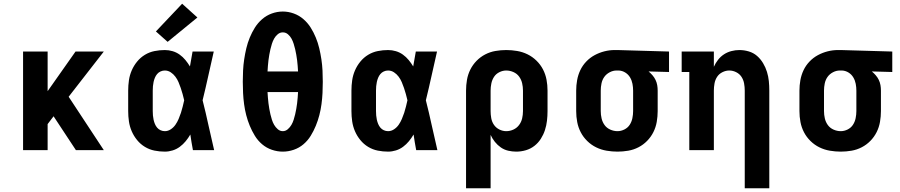

<svg xmlns="http://www.w3.org/2000/svg" viewBox="-20 -807 4840 1032"><path d="M104 0V-530H236V-317L386 -530H538L349 -287L538 0H388L268 -182L236 -140V0Z M866 8Q838 8 810.5 2.5Q783 -3 759 -17.5Q735 -32 717 -54Q699 -76 688 -101.5Q677 -127 673 -154.5Q669 -182 669 -210V-320Q669 -348 673 -375.5Q677 -403 688 -428.5Q699 -454 717 -476Q735 -498 759 -512.5Q783 -527 810.5 -532.5Q838 -538 866 -538Q887 -538 907.5 -532Q928 -526 945.5 -513.5Q963 -501 976.5 -484.5Q990 -468 1001 -450Q1005 -470 1008 -490Q1011 -510 1015 -530H1129Q1114 -465 1099.5 -399Q1085 -333 1069 -268Q1086 -201 1100.5 -134Q1115 -67 1131 0H1017Q1013 -21 1009.5 -42Q1006 -63 1003 -84Q992 -65 978 -48Q964 -31 946.5 -18Q929 -5 908 1.5Q887 8 866 8ZM866 -102Q883 -102 898 -112Q913 -122 923 -136.5Q933 -151 940 -167.5Q947 -184 952.5 -200.5Q958 -217 962 -234Q966 -251 970 -268Q966 -285 961.5 -301.5Q957 -318 951.5 -334Q946 -350 939.5 -365.5Q933 -381 922.5 -395Q912 -409 897.5 -418.5Q883 -428 866 -428Q854 -428 843 -423Q832 -418 824.5 -409Q817 -400 812.5 -389Q808 -378 805.5 -366.5Q803 -355 802 -343.5Q801 -332 801 -320V-210Q801 -198 802 -186.5Q803 -175 805.5 -163.5Q808 -152 812.5 -141Q817 -130 824.5 -121Q832 -112 843 -107Q854 -102 866 -102ZM881 -582 818 -638 959 -787 1041 -713Z M1500 8Q1470 8 1441 -2Q1412 -12 1389 -31.5Q1366 -51 1350 -77Q1334 -103 1322.5 -131Q1311 -159 1303.5 -188Q1296 -217 1292 -247Q1288 -277 1286.5 -307Q1285 -337 1285 -368Q1285 -398 1286.5 -428Q1288 -458 1292.5 -488Q1297 -518 1304 -547.5Q1311 -577 1322.5 -605Q1334 -633 1350 -658.5Q1366 -684 1389 -704Q1412 -724 1441 -734.5Q1470 -745 1500 -745Q1530 -745 1559 -734.5Q1588 -724 1611 -704Q1634 -684 1650 -658.5Q1666 -633 1677.5 -605Q1689 -577 1696 -547.5Q1703 -518 1707.5 -488Q1712 -458 1713.5 -428Q1715 -398 1715 -367Q1715 -337 1713.5 -307Q1712 -277 1708 -247Q1704 -217 1696.5 -188Q1689 -159 1677.5 -131Q1666 -103 1650 -77Q1634 -51 1611 -31.5Q1588 -12 1559 -2Q1530 8 1500 8ZM1418 -423H1582Q1581 -438 1580 -453Q1579 -468 1577 -483Q1575 -498 1572.5 -513Q1570 -528 1566.5 -542.5Q1563 -557 1558.5 -571.5Q1554 -586 1547 -599Q1540 -612 1528 -622.5Q1516 -633 1500 -633Q1485 -633 1473 -623Q1461 -613 1453.5 -599.5Q1446 -586 1441.5 -571.5Q1437 -557 1433.5 -542.5Q1430 -528 1427.5 -513Q1425 -498 1423 -483Q1421 -468 1420 -453Q1419 -438 1418 -423ZM1500 -102Q1515 -102 1527 -112.5Q1539 -123 1546.5 -136Q1554 -149 1558.5 -163.5Q1563 -178 1566.5 -192.5Q1570 -207 1572.5 -222Q1575 -237 1577 -252Q1579 -267 1580 -282Q1581 -297 1582 -312H1418Q1419 -297 1420 -282Q1421 -267 1423 -252Q1425 -237 1427.5 -222Q1430 -207 1433.5 -192.5Q1437 -178 1441.5 -163.5Q1446 -149 1453.5 -136Q1461 -123 1473 -112.5Q1485 -102 1500 -102Z M2066 8Q2038 8 2010.5 2.5Q1983 -3 1959 -17.5Q1935 -32 1917 -54Q1899 -76 1888 -101.5Q1877 -127 1873 -154.5Q1869 -182 1869 -210V-320Q1869 -348 1873 -375.5Q1877 -403 1888 -428.5Q1899 -454 1917 -476Q1935 -498 1959 -512.5Q1983 -527 2010.5 -532.5Q2038 -538 2066 -538Q2087 -538 2107.5 -532Q2128 -526 2145.5 -513.5Q2163 -501 2176.5 -484.5Q2190 -468 2201 -450Q2205 -470 2208 -490Q2211 -510 2215 -530H2329Q2314 -465 2299.5 -399Q2285 -333 2269 -268Q2286 -201 2300.5 -134Q2315 -67 2331 0H2217Q2213 -21 2209.5 -42Q2206 -63 2203 -84Q2192 -65 2178 -48Q2164 -31 2146.5 -18Q2129 -5 2108 1.5Q2087 8 2066 8ZM2066 -102Q2083 -102 2098 -112Q2113 -122 2123 -136.5Q2133 -151 2140 -167.5Q2147 -184 2152.5 -200.5Q2158 -217 2162 -234Q2166 -251 2170 -268Q2166 -285 2161.5 -301.5Q2157 -318 2151.5 -334Q2146 -350 2139.5 -365.5Q2133 -381 2122.5 -395Q2112 -409 2097.5 -418.5Q2083 -428 2066 -428Q2054 -428 2043 -423Q2032 -418 2024.5 -409Q2017 -400 2012.5 -389Q2008 -378 2005.5 -366.5Q2003 -355 2002 -343.5Q2001 -332 2001 -320V-210Q2001 -198 2002 -186.5Q2003 -175 2005.5 -163.5Q2008 -152 2012.5 -141Q2017 -130 2024.5 -121Q2032 -112 2043 -107Q2054 -102 2066 -102Z M2485 205V-320Q2485 -349 2490 -378Q2495 -407 2508 -433Q2521 -459 2541.5 -480Q2562 -501 2588 -514.5Q2614 -528 2643 -533Q2672 -538 2701 -538Q2730 -538 2759.5 -533Q2789 -528 2815.5 -515Q2842 -502 2863.5 -481Q2885 -460 2898.5 -434Q2912 -408 2917.5 -379Q2923 -350 2923 -320V-210Q2923 -184 2920 -158Q2917 -132 2909 -107.5Q2901 -83 2887 -61Q2873 -39 2852.5 -23Q2832 -7 2806.5 0.5Q2781 8 2755 8Q2733 8 2711.5 3Q2690 -2 2672 -14.5Q2654 -27 2640 -44.5Q2626 -62 2617 -82V205ZM2701 -102Q2721 -102 2739.5 -110.5Q2758 -119 2770 -135Q2782 -151 2786.5 -170.5Q2791 -190 2791 -210V-320Q2791 -340 2786.5 -359.5Q2782 -379 2770.5 -395Q2759 -411 2740 -419.5Q2721 -428 2701 -428Q2682 -428 2664 -419Q2646 -410 2635.5 -394Q2625 -378 2621 -358.5Q2617 -339 2617 -320V-210Q2617 -191 2620.5 -171.5Q2624 -152 2635 -136Q2646 -120 2664 -111Q2682 -102 2701 -102Z M3299 8Q3270 8 3240.5 3Q3211 -2 3184.5 -15Q3158 -28 3136.5 -49Q3115 -70 3101.5 -96Q3088 -122 3082.5 -151Q3077 -180 3077 -210V-320Q3077 -348 3082 -376Q3087 -404 3099 -429.5Q3111 -455 3131 -476Q3151 -497 3176 -510.5Q3201 -524 3228.5 -531Q3256 -538 3284 -538Q3288 -538 3292 -538Q3296 -538 3300 -538L3576 -530V-420L3466 -423Q3477 -414 3487 -402.5Q3497 -391 3503.5 -377.5Q3510 -364 3512.5 -349.5Q3515 -335 3515 -320V-210Q3515 -181 3510 -152Q3505 -123 3492 -97Q3479 -71 3458.5 -50Q3438 -29 3412 -15.5Q3386 -2 3357 3Q3328 8 3299 8ZM3299 -102Q3318 -102 3336 -111Q3354 -120 3364.5 -136Q3375 -152 3379 -171.5Q3383 -191 3383 -210V-320Q3383 -338 3379.5 -356.5Q3376 -375 3366.5 -391Q3357 -407 3341 -417Q3325 -427 3306 -428H3300Q3299 -428 3297.5 -428Q3296 -428 3294 -428Q3275 -428 3257 -418.5Q3239 -409 3228 -393.5Q3217 -378 3213 -358.5Q3209 -339 3209 -320V-210Q3209 -190 3213.5 -170.5Q3218 -151 3229.5 -135Q3241 -119 3260 -110.5Q3279 -102 3299 -102Z M3983 205V-320Q3983 -339 3979.5 -358.5Q3976 -378 3965.5 -394Q3955 -410 3937 -419Q3919 -428 3900 -428Q3881 -428 3863 -419Q3845 -410 3834.5 -394Q3824 -378 3820.5 -358.5Q3817 -339 3817 -320V0H3685V-420H3644V-530H3817V-448Q3826 -468 3839.5 -485.5Q3853 -503 3871.5 -515Q3890 -527 3911.5 -532.5Q3933 -538 3954 -538Q3980 -538 4005 -530.5Q4030 -523 4049 -506.5Q4068 -490 4081.5 -467.5Q4095 -445 4102.5 -420.5Q4110 -396 4112.5 -371Q4115 -346 4115 -320V205Z M4499 8Q4470 8 4440.5 3Q4411 -2 4384.5 -15Q4358 -28 4336.5 -49Q4315 -70 4301.5 -96Q4288 -122 4282.5 -151Q4277 -180 4277 -210V-320Q4277 -348 4282 -376Q4287 -404 4299 -429.5Q4311 -455 4331 -476Q4351 -497 4376 -510.5Q4401 -524 4428.5 -531Q4456 -538 4484 -538Q4488 -538 4492 -538Q4496 -538 4500 -538L4776 -530V-420L4666 -423Q4677 -414 4687 -402.5Q4697 -391 4703.5 -377.5Q4710 -364 4712.5 -349.5Q4715 -335 4715 -320V-210Q4715 -181 4710 -152Q4705 -123 4692 -97Q4679 -71 4658.5 -50Q4638 -29 4612 -15.5Q4586 -2 4557 3Q4528 8 4499 8ZM4499 -102Q4518 -102 4536 -111Q4554 -120 4564.5 -136Q4575 -152 4579 -171.5Q4583 -191 4583 -210V-320Q4583 -338 4579.5 -356.5Q4576 -375 4566.5 -391Q4557 -407 4541 -417Q4525 -427 4506 -428H4500Q4499 -428 4497.5 -428Q4496 -428 4494 -428Q4475 -428 4457 -418.5Q4439 -409 4428 -393.5Q4417 -378 4413 -358.5Q4409 -339 4409 -320V-210Q4409 -190 4413.5 -170.5Q4418 -151 4429.5 -135Q4441 -119 4460 -110.5Q4479 -102 4499 -102Z"/></svg>

Font: Iosevka Slab XBdEx
Style: Regular
Weight: 800
Width: 7
Monospace: yes
Designer: Belleve Invis
Foundry: Belleve Invis
Version: Version 11.1.0; ttfautohint (v1.8.3)